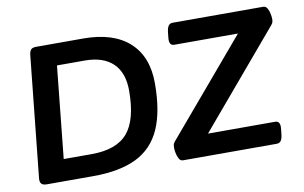

<svg xmlns="http://www.w3.org/2000/svg" viewBox="-73 -840 1550 979"><g transform="rotate(-10 701.5 -350.0)"><path d="M96 0Q76 0 68 -9Q60 -18 62 -37L127 -663Q129 -682 136.5 -691Q144 -700 164 -700H408Q562 -700 645 -625.5Q728 -551 728 -412Q728 -267 687.5 -176Q647 -85 560.5 -42.5Q474 0 336 0ZM203 -112H348Q477 -112 534.5 -179.5Q592 -247 592 -398Q592 -491 541.5 -539.5Q491 -588 396 -588H252ZM801 0Q788 0 780.5 -13.5Q773 -27 770 -43.5Q767 -60 767 -69Q767 -78 768 -85Q769 -92 776 -101L1189 -588H859Q831 -588 836 -630L839 -658Q842 -681 849.5 -690.5Q857 -700 871 -700H1339Q1353 -700 1360.5 -686.5Q1368 -673 1371 -656.5Q1374 -640 1374 -631Q1374 -622 1372 -615Q1370 -608 1363 -600L950 -112H1298Q1326 -112 1321 -70L1318 -42Q1315 -19 1307.5 -9.5Q1300 0 1286 0Z"/></g></svg>

Font: Asap Semi Expanded Semi Expanded SemiBold
Style: Italic
Weight: 600
Width: 6
Italic angle: -6°
Designer: Pablo Cosgaya
Foundry: Omnibus-Type
Version: Version 3.001; ttfautohint (v1.8.4.7-5d5b)